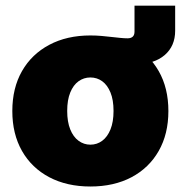

<svg xmlns="http://www.w3.org/2000/svg" viewBox="-20 -661 651 692"><path d="M305.7 -430.2V-533.2Q326.2 -533.2 345.5 -531.5Q364.7 -529.8 381.8 -527.8Q398.9 -525.9 413.8 -524.4Q428.7 -522.9 439.5 -522.9Q464.8 -522.9 464.8 -546.9V-640.6H611.3V-550.3Q611.3 -495.1 573.7 -462.6Q536.1 -430.2 471.7 -430.2Q431.2 -430.2 388.7 -430.2Q346.2 -430.2 305.7 -430.2ZM305.7 11.2Q221.2 11.2 157.7 -22.2Q94.2 -55.7 59.3 -116.9Q24.4 -178.2 24.4 -260.7Q24.4 -343.8 59.3 -404.8Q94.2 -465.8 157.7 -499.5Q221.2 -533.2 305.7 -533.2Q390.6 -533.2 453.9 -499.5Q517.1 -465.8 552 -404.8Q586.9 -343.8 586.9 -260.7Q586.9 -178.2 552 -116.9Q517.1 -55.7 453.9 -22.2Q390.6 11.2 305.7 11.2ZM305.7 -139.6Q329.6 -139.6 348.4 -153.6Q367.2 -167.5 378.2 -194.6Q389.2 -221.7 389.2 -261.2Q389.2 -300.8 378.2 -327.6Q367.2 -354.5 348.4 -368.2Q329.6 -381.8 305.7 -381.8Q282.2 -381.8 263.2 -368.2Q244.1 -354.5 233.2 -327.6Q222.2 -300.8 222.2 -261.2Q222.2 -221.7 233.2 -194.6Q244.1 -167.5 263.2 -153.6Q282.2 -139.6 305.7 -139.6Z"/></svg>

Font: Inter 28pt Black
Style: Regular
Weight: 900
Designer: Rasmus Andersson
Foundry: rsms
Version: Version 4.001;git-66647c0bb